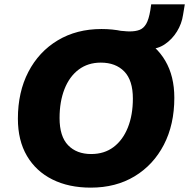

<svg xmlns="http://www.w3.org/2000/svg" viewBox="-20 -849 867 880"><path d="M396 11Q295 11 220 -26.5Q145 -64 103.5 -134.5Q62 -205 62 -305Q62 -427 110 -519.5Q158 -612 244.5 -664Q331 -716 445 -716Q546 -716 621 -678.5Q696 -641 737.5 -570.5Q779 -500 779 -401Q779 -278 731 -185.5Q683 -93 597 -41Q511 11 396 11ZM398 -143Q458 -143 500.5 -175Q543 -207 566 -264.5Q589 -322 589 -397Q589 -481 549.5 -521.5Q510 -562 442 -562Q383 -562 340.5 -530Q298 -498 275.5 -440.5Q253 -383 253 -308Q253 -224 292 -183.5Q331 -143 398 -143ZM547 -624 518 -709Q536 -708 549 -706.5Q562 -705 574 -705Q601 -705 619.5 -712Q638 -719 650 -739.5Q662 -760 669 -802L673 -829H827L819 -781Q813 -740 791 -704.5Q769 -669 736 -646.5Q703 -624 662 -624Z"/></svg>

Font: Nunito Sans Black
Style: Italic
Weight: 900
Italic angle: -9°
Designer: Vernon Adams
Foundry: Vernon Adams
Version: Version 3.006; ttfautohint (v1.8.3)